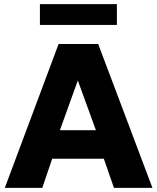

<svg xmlns="http://www.w3.org/2000/svg" viewBox="-20 -914 765 934"><path d="M3.4 0 265.1 -700H457.6L721.6 0H534.4L485.1 -141.8H233.9L185.6 0ZM271.4 -280.5H446.6L358.6 -522.5ZM174.1 -792.8V-893.8H548.6V-792.8Z"/></svg>

Font: Geologica Thin
Style: Regular
Weight: 100
Version: Version 1.010;gftools[0.9.28]